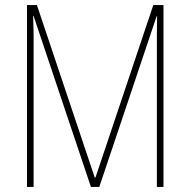

<svg xmlns="http://www.w3.org/2000/svg" viewBox="-20 -734 748 754"><path d="M337 0H370L595 -670H597C596 -618 596 -595 596 -583V0H622V-714H582L355 -37H352L125 -714H86V0H112V-584C112 -599 112 -619 110 -671H112Z"/></svg>

Font: Noto Sans Sinhala Condensed Thin
Style: Regular
Weight: 100
Width: 3
Designer: Jelle Bosma - Monotype Design Team
Foundry: Monotype Imaging Inc.
Version: Version 2.006